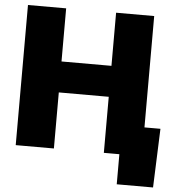

<svg xmlns="http://www.w3.org/2000/svg" viewBox="-59 -782 904 993"><g transform="rotate(5 393.5 -286.0)"><path d="M45.9 0V-727.5H244.1V-451.7H503.4V-727.5H701.2V0H503.4V-291H244.1V0ZM584 156.2V0H537.1V-149.4H784.2L772.5 156.2Z"/></g></svg>

Font: Inter 16pt Black
Style: Regular
Weight: 900
Version: Version 4.001;git-66647c0bb